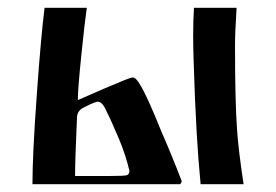

<svg xmlns="http://www.w3.org/2000/svg" viewBox="-20 -471 707 491"><path d="M63 0Q63 -75 74 -228Q85 -381 94 -451H202Q197 -418 188 -330Q179 -242 179 -215L250 -246Q313 -273 319 -273Q328 -273 339 -253Q356 -226 393 -134Q419 -75 445 -7L441 0ZM177 -173Q172 -63 172 -21H264Q298 -21 304.5 -23Q311 -25 311 -34Q302 -73 285 -114Q263 -166 252 -187Q242 -211 230 -211Q226 -211 210 -204L194 -196Q179 -189 177 -173ZM476 -451H585Q581 -386 581 -355Q581 -214 586 -142Q590 -84 603 0H493Q487 -62 483 -131Q478 -218 475 -321Q474 -353 474 -379Q474 -421 476 -451Z"/></svg>

Font: Pochaevsk Unicode
Style: Normal
Weight: 400
Version: Version 1.1